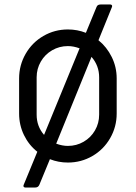

<svg xmlns="http://www.w3.org/2000/svg" viewBox="-20 -710 604 854"><path d="M499 -361V-205Q499 -146 470 -95.5Q441 -45 391 -16Q341 13 282 13Q240 13 202 -2L155 112Q150 124 137 124H92Q88 124 85.5 121Q83 118 85 113L146 -35Q108 -65 86.5 -109.5Q65 -154 65 -205V-361Q65 -420 94 -470.5Q123 -521 173 -550Q223 -579 282 -579Q324 -579 362 -564L409 -678Q413 -690 427 -690H471Q475 -690 477.5 -687Q480 -684 478 -679L418 -531Q455 -501 477 -456.5Q499 -412 499 -361ZM176 -110 334 -495Q307 -505 282 -505Q244 -505 212 -486.5Q180 -468 161.5 -436Q143 -404 143 -366V-200Q143 -148 176 -110ZM421 -366Q421 -418 387 -457L230 -71Q257 -61 282 -61Q320 -61 352 -79.5Q384 -98 402.5 -130Q421 -162 421 -200Z"/></svg>

Font: Miriam Libre
Style: Regular
Weight: 400
Designer: Michal Sahar
Foundry: Hagilda
Version: Version 1.001